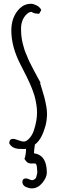

<svg xmlns="http://www.w3.org/2000/svg" viewBox="-20 -788 318 1043"><path d="M199.7 -339.8C197.3 -345.2 190.9 -355.5 181.2 -373.5L181.6 -373L165 -403.8L148.9 -435.1C141.1 -450.2 135.7 -460.9 133.3 -467.3V-466.8L125 -488.3V-487.8L120.6 -497.6C115.2 -510.3 111.8 -520.5 109.4 -530.3L109.9 -529.3C109.9 -529.3 108.4 -534.7 106.9 -539.1C101.6 -557.1 94.2 -587.4 94.2 -630.9C94.2 -663.1 103.5 -689 122.6 -708.5C131.8 -718.3 140.1 -723.1 151.9 -723.6C160.6 -716.3 173.8 -713.4 192.9 -713.4L204.1 -733.4C199.7 -744.1 190.9 -752.4 178.7 -758.8C167 -764.2 156.7 -767.6 148.9 -767.6C125.5 -767.6 105 -759.3 87.4 -742.7C57.1 -712.9 41.5 -672.4 41.5 -622.6C41.5 -563.5 58.1 -501.5 91.8 -436.5L106.9 -406.7C128.9 -363.8 151.9 -318.8 167.5 -267.6C175.3 -237.8 181.2 -206.5 181.2 -177.7C181.2 -145.5 175.3 -112.3 162.6 -75.7C156.7 -59.6 148.4 -45.4 137.2 -34.2C127.4 -24.4 118.2 -19 110.8 -19C101.6 -19 92.3 -21.5 80.6 -25.9L81.1 -25.4C68.8 -30.3 59.1 -33.7 51.3 -33.7C38.1 -33.7 30.3 -26.4 30.3 -9.3C40 8.8 56.6 18.1 78.1 20.5C84.5 21 96.2 21.5 111.3 21.5C114.7 21.5 118.2 21 121.6 20.5C121.1 43 118.2 61.5 112.8 75.2C124 93.3 133.3 100.1 147.5 100.1H172.4C174.8 102.5 177.2 105.5 178.7 108.4L178.2 107.9C179.7 112.3 181.2 122.1 181.6 133.3C183.1 142.1 183.6 151.4 179.7 162.6C176.3 173.3 178.2 174.8 172.4 182.1C166.5 188 157.7 190.9 155.3 190.9C149.9 190.9 144 188.5 138.7 186C132.3 183.1 127 181.2 121.1 181.2C107.4 181.2 101.6 188 101.6 201.2C101.6 212.4 108.9 221.7 120.1 227.5C130.9 231.9 142.6 235.4 152.3 235.4C174.8 235.4 193.8 225.1 210 205.6C226.1 185.5 234.4 167.5 234.4 149.9C234.4 85.9 211.4 51.8 164.6 44.4C165 31.7 167 14.6 169.4 -2.4C184.6 -14.6 196.8 -29.8 205.6 -47.4C214.4 -64.9 222.2 -86.4 227.5 -106.4C232.9 -127.4 235.4 -149.4 235.4 -170.4C235.4 -191.9 230.5 -222.7 220.2 -262.2L202.1 -323.2C200.2 -329.1 198.7 -333 198.2 -335.4Z"/></svg>

Font: Amatic Mod Bold ONEptTWO
Style: Bold
Weight: 700
Designer: David Occhino Design
Foundry: David Occhino Design
Version: Version 1.2